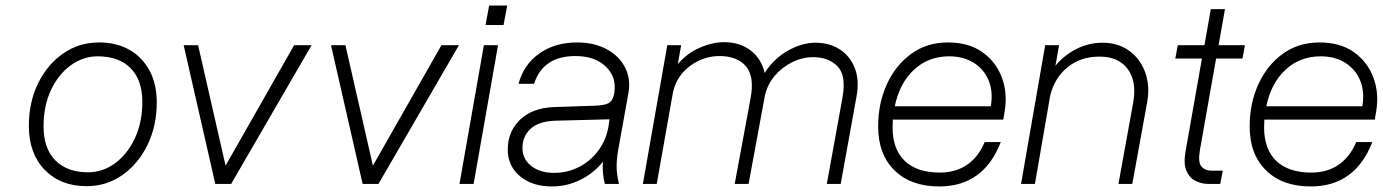

<svg xmlns="http://www.w3.org/2000/svg" viewBox="-20 -663 4984 692"><path d="M84 -209Q84 -295 117.5 -363Q151 -431 208 -470.5Q265 -510 337 -510Q400 -510 446.5 -483.5Q493 -457 519 -408.5Q545 -360 545 -294Q545 -209 511.5 -140.5Q478 -72 421 -32Q364 8 292 8Q198 8 141 -51Q84 -110 84 -209ZM493 -296Q493 -374 451 -417Q409 -460 332 -460Q280 -460 235.5 -428Q191 -396 164 -339Q137 -282 137 -207Q137 -128 179.5 -85Q222 -42 298 -42Q350 -42 394.5 -74.5Q439 -107 466 -164.5Q493 -222 493 -296Z M642 -500H694L793 -66L1040 -500H1103L813 0H756Z M1173 -500H1225L1324 -66L1571 -500H1634L1344 0H1287Z M1743 -643H1808L1795 -573H1730ZM1724 -500H1775L1687 0H1636Z M2208 -122Q2202 -88 2202.5 -60Q2203 -32 2211 0H2160Q2150 -37 2153 -80Q2119 -38 2071 -14.5Q2023 9 1969 9Q1898 9 1854 -28Q1810 -65 1810 -124Q1810 -189 1854.5 -231.5Q1899 -274 1975 -277L2122 -282Q2157 -283 2172 -290.5Q2187 -298 2192 -319L2194 -328Q2203 -385 2163.5 -423Q2124 -461 2054 -461Q1937 -461 1905 -361H1849Q1867 -430 1923.5 -470Q1980 -510 2060 -510Q2121 -510 2166 -486Q2211 -462 2232.5 -420.5Q2254 -379 2245 -328ZM1863 -130Q1863 -90 1894.5 -65Q1926 -40 1977 -40Q2025 -40 2065.5 -60.5Q2106 -81 2134 -117Q2162 -153 2172 -201L2177 -233L1982 -228Q1921 -226 1892 -198.5Q1863 -171 1863 -130Z M2385 -500H2435L2423 -432Q2456 -471 2502 -491Q2548 -511 2590 -511Q2646 -511 2685 -481.5Q2724 -452 2736 -400Q2768 -451 2819 -480Q2870 -509 2919 -509Q2969 -509 3006 -485.5Q3043 -462 3060.5 -418.5Q3078 -375 3067 -315L3010 0H2960L3016 -309Q3031 -390 2999 -423.5Q2967 -457 2911 -457Q2872 -457 2835.5 -439Q2799 -421 2772.5 -390Q2746 -359 2737 -319L2736 -314L2678 0H2628L2685 -308Q2700 -387 2668.5 -424Q2637 -461 2573 -461Q2516 -461 2468 -426Q2420 -391 2406 -333L2347 0H2297Z M3145 -207Q3145 -290 3176 -358.5Q3207 -427 3263.5 -468.5Q3320 -510 3397 -510Q3471 -510 3520 -475.5Q3569 -441 3590.5 -384.5Q3612 -328 3601 -262L3596 -232H3198Q3197 -218 3197 -204Q3197 -125 3241 -83Q3285 -41 3367 -41Q3425 -41 3466 -69.5Q3507 -98 3529 -151H3587Q3525 9 3365 9Q3263 9 3204 -49Q3145 -107 3145 -207ZM3401 -460Q3326 -460 3274 -411.5Q3222 -363 3205 -280H3551Q3560 -333 3543 -373.5Q3526 -414 3489 -437Q3452 -460 3401 -460Z M3747 -500H3797L3784 -426Q3815 -464 3859.5 -486.5Q3904 -509 3954 -509Q4009 -509 4049 -480.5Q4089 -452 4107 -403.5Q4125 -355 4115 -297L4061 0H4011L4064 -292Q4078 -368 4045 -413.5Q4012 -459 3943 -459Q3875 -459 3828 -421Q3781 -383 3765 -318L3710 0H3660Z M4387 -48 4378 0H4336Q4311 0 4289 -11Q4267 -22 4256 -47.5Q4245 -73 4253 -118L4312 -452H4216L4225 -500H4321L4344 -630H4395L4372 -500H4467L4458 -452H4363L4305 -124Q4297 -78 4310 -63Q4323 -48 4346 -48Z M4484 -207Q4484 -290 4515 -358.5Q4546 -427 4602.5 -468.5Q4659 -510 4736 -510Q4810 -510 4859 -475.5Q4908 -441 4929.5 -384.5Q4951 -328 4940 -262L4935 -232H4537Q4536 -218 4536 -204Q4536 -125 4580 -83Q4624 -41 4706 -41Q4764 -41 4805 -69.5Q4846 -98 4868 -151H4926Q4864 9 4704 9Q4602 9 4543 -49Q4484 -107 4484 -207ZM4740 -460Q4665 -460 4613 -411.5Q4561 -363 4544 -280H4890Q4899 -333 4882 -373.5Q4865 -414 4828 -437Q4791 -460 4740 -460Z"/></svg>

Font: Overused Grotesk Light
Style: Italic
Weight: 300
Italic angle: -10°
Version: Version 0.003